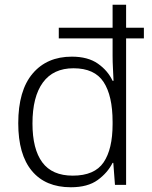

<svg xmlns="http://www.w3.org/2000/svg" viewBox="-20 -780 640 810"><path d="M279 10Q172 10 114.5 -59Q57 -128 57 -260Q57 -398 117.5 -469.5Q178 -541 283 -541Q351 -541 393 -511.5Q435 -482 455 -439H459Q458 -463 456.5 -491.5Q455 -520 455 -544V-618H228V-663H455V-760H512V-663H587V-618H512V0H465L458 -93H455Q434 -51 392 -20.5Q350 10 279 10ZM287 -39Q379 -39 417 -95Q455 -151 455 -256V-266Q455 -376 417 -434Q379 -492 290 -492Q205 -492 161 -432Q117 -372 117 -259Q117 -151 158.5 -95Q200 -39 287 -39Z"/></svg>

Font: Noto Sans Symbols Light
Style: Regular
Weight: 300
Version: Version 2.002